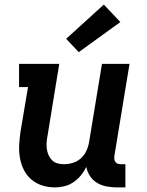

<svg xmlns="http://www.w3.org/2000/svg" viewBox="-20 -808 640 836"><path d="M219 8Q190 8 163.5 -0.5Q137 -9 116.5 -26.5Q96 -44 84 -68Q72 -92 67 -119.5Q62 -147 63.5 -175.5Q65 -204 69 -233L102 -429H63V-530H238L187 -217Q184 -202 183 -187.5Q182 -173 184 -159Q186 -145 191.5 -132.5Q197 -120 206.5 -110.5Q216 -101 229.5 -97Q243 -93 258 -93Q278 -93 297.5 -99Q317 -105 332.5 -119Q348 -133 356.5 -152Q365 -171 368 -190L424 -530H544L478 -129Q477 -121 478 -114Q479 -107 483 -102Q487 -97 493.5 -95Q500 -93 508 -93H526V8H491Q468 8 445.5 4Q423 0 404 -11Q385 -22 372.5 -40.5Q360 -59 356 -81Q346 -61 332 -44Q318 -27 299.5 -14.5Q281 -2 260 3Q239 8 219 8ZM323 -581 268 -639 432 -788 504 -712Z"/></svg>

Font: Iosevka Curly Slab Extended
Style: Bold Italic
Weight: 700
Width: 7
Italic angle: -9°
Monospace: yes
Designer: Belleve Invis
Foundry: Belleve Invis
Version: Version 11.0.0; ttfautohint (v1.8.3)